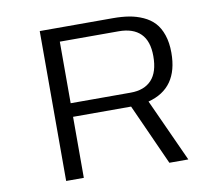

<svg xmlns="http://www.w3.org/2000/svg" viewBox="-77 -792 1005 883"><g transform="rotate(-10 425.0 -350.0)"><path d="M644.5 0 516 -285H245V0H162.5V-700H504Q545.5 -700 579.2 -694.5Q613 -689 644 -675Q675 -661 696 -638.5Q717 -616 729.2 -580.2Q741.5 -544.5 741.5 -497Q741.5 -331 599 -294L733 0ZM245 -636V-348.5H525.5Q589 -348.5 623 -385Q657 -421.5 657 -496Q657 -566.5 622 -601.2Q587 -636 520 -636Z"/></g></svg>

Font: League Mono Wide Light
Style: Regular
Weight: 300
Width: 8
Designer: Tyler Finck
Foundry: The League of Moveable Type / Tyler Finck
Version: Version 2.210